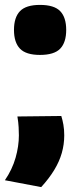

<svg xmlns="http://www.w3.org/2000/svg" viewBox="-32 -575 315 783"><path d="M39 -100 218 -102Q223 -86 226.5 -66.5Q230 -47 230 -23Q230 14 220 49Q210 84 189 118.5Q168 153 136 188L-12 160Q18 116 31.5 68.5Q45 21 45 -23Q45 -36 44 -56Q43 -76 39 -100ZM25 -453Q25 -504 49.5 -529.5Q74 -555 131 -555Q189 -555 213.5 -529.5Q238 -504 238 -453Q238 -402 213.5 -376.5Q189 -351 131 -351Q74 -351 49.5 -376.5Q25 -402 25 -453Z"/></svg>

Font: Georama ExtraBold
Style: Regular
Weight: 800
Designer: Jean-Baptiste Levee
Foundry: Production Type
Version: Version 1.001